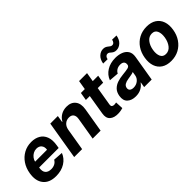

<svg xmlns="http://www.w3.org/2000/svg" viewBox="111 -1664 2582 2582"><g transform="rotate(-45 1402.5 -372.5)"><path d="M262.1 10.7Q136 10.7 76.3 -65Q16.7 -140.6 38.4 -270.2Q52.6 -354.4 95.7 -418Q138.8 -481.5 204.2 -517Q269.5 -552.6 349.8 -552.6Q422.2 -552.6 475.1 -522Q528.1 -491.5 551.8 -429.9Q575.6 -368.3 560 -275.6L553.3 -234H181.8L181.1 -230.1Q170.8 -165.8 198.2 -134.1Q225.5 -102.3 283.4 -102.3Q321.4 -102.3 351.7 -118.3Q382.1 -134.2 398.8 -165.5L536.9 -156.2Q507.8 -80.3 435.9 -34.8Q364 10.7 262.1 10.7ZM198.9 -327.8H425.8Q433.9 -376.4 408.7 -408Q383.5 -439.6 334.5 -439.6Q301.8 -439.6 273.4 -424.2Q245 -408.7 225.1 -383.2Q205.3 -357.6 198.9 -327.8Z M817.8 -315.3 765.3 0H614.3L705.3 -545.5H849.1L833.5 -449.2H839.5Q865.4 -497.2 912.6 -524.9Q959.9 -552.6 1021 -552.6Q1105.8 -552.6 1148.4 -497.7Q1191.1 -442.8 1175.1 -347.3L1116.8 0H965.6L1019.2 -320.3Q1027.3 -370.4 1006.6 -398.6Q985.8 -426.8 940 -426.8Q893.8 -426.8 860.4 -397.5Q827.1 -368.3 817.8 -315.3Z M1616.1 -545.5 1597.3 -431.8H1494.3L1450.6 -169Q1445.3 -137.8 1457.9 -126.8Q1470.5 -115.8 1493.3 -115.8Q1503.9 -115.8 1514.9 -117.7Q1525.9 -119.7 1532 -120.7L1537.6 -7.8Q1524.9 -4.3 1503.4 0.4Q1481.9 5 1452.4 6.4Q1369.3 9.6 1325.8 -29.8Q1282.3 -69.2 1296.5 -148.8L1343 -431.8H1268.5L1287.6 -545.5H1361.9L1383.5 -676.1H1534.8L1513.1 -545.5Z M1779.8 10.3Q1702.1 10.3 1657.3 -30.7Q1612.6 -71.7 1625.7 -152.3Q1636 -213.1 1670.5 -247.9Q1704.9 -282.7 1754.4 -299Q1804 -315.3 1858.7 -320.3Q1930.4 -327.4 1962.5 -335.4Q1994.7 -343.4 1999.3 -369.3V-371.4Q2004.6 -405.2 1987 -423.7Q1969.5 -442.1 1931.1 -442.1Q1890.6 -442.1 1862.6 -424.4Q1834.5 -406.6 1822.1 -379.3L1684.3 -390.6Q1712 -465.2 1781.4 -508.9Q1850.9 -552.6 1949.2 -552.6Q2009.6 -552.6 2059.1 -533.4Q2108.7 -514.2 2134.6 -473.5Q2160.5 -432.9 2149.9 -367.9L2088.4 0H1945L1957.7 -75.6H1953.5Q1927.6 -37.6 1883.9 -13.7Q1840.2 10.3 1779.8 10.3ZM1840.6 -94.1Q1890.3 -94.1 1926.8 -123Q1963.4 -152 1970.9 -195L1980.1 -252.8Q1970.5 -246.8 1951 -242.4Q1931.5 -237.9 1910 -234.6Q1888.5 -231.2 1871.8 -228.3Q1831 -222.7 1803.4 -206Q1775.9 -189.3 1771 -157.3Q1766.3 -126.4 1785.7 -110.3Q1805 -94.1 1840.6 -94.1ZM1862.6 -612.6 1779.1 -613.6Q1790.1 -681.5 1829.5 -717.9Q1869 -754.3 1917.3 -754.3Q1941.8 -754.3 1958.6 -746.3Q1975.5 -738.3 1988.1 -727.6Q2000.7 -717 2012.8 -709Q2024.9 -701 2040.1 -701Q2060.4 -701 2073.9 -716.4Q2087.4 -731.9 2090.9 -756L2172.9 -753.6Q2161.2 -686.1 2122 -650Q2082.7 -614 2034.1 -613.3Q2007.8 -613.3 1991.3 -621.3Q1974.8 -629.3 1963.2 -639.9Q1951.7 -650.6 1940.3 -658.6Q1929 -666.5 1912.6 -666.5Q1894.2 -666.5 1880.5 -652Q1866.8 -637.4 1862.6 -612.6Z M2453.1 10.7Q2369.7 10.7 2315.2 -25Q2260.7 -60.7 2238.5 -124.6Q2216.3 -188.6 2230.1 -273.1Q2243.6 -356.9 2286.2 -419.7Q2328.8 -482.6 2394.5 -517.6Q2460.2 -552.6 2542.6 -552.6Q2625.7 -552.6 2680.4 -516.9Q2735.1 -481.2 2757.3 -417.3Q2779.5 -353.3 2765.6 -268.5Q2752.1 -185 2709.3 -122.2Q2666.5 -59.3 2601 -24.3Q2535.5 10.7 2453.1 10.7ZM2468.4 -106.5Q2525.6 -106.5 2563.4 -154.1Q2601.2 -201.7 2613.3 -273.8Q2624.6 -344.5 2604 -390.8Q2583.5 -437.1 2527.3 -437.1Q2469.8 -437.1 2432 -389.2Q2394.2 -341.3 2382.5 -269.2Q2371.1 -198.9 2391.9 -152.7Q2412.6 -106.5 2468.4 -106.5Z"/></g></svg>

Font: Inter UI
Style: Bold Italic
Weight: 700
Italic angle: 9.39999°
Designer: Rasmus Andersson
Foundry: rsms
Version: 3.2;8d6f07862